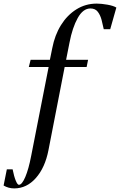

<svg xmlns="http://www.w3.org/2000/svg" viewBox="-127 -834 666 1066"><path d="M-48 212Q-80 212 -107 196L-89 106H-57Q-49 146 -39.5 169Q-30 192 -22 192Q-5 192 13.5 148.5Q32 105 46 32L143 -462H33L43 -502H150L163 -566Q177 -639 211.5 -694.5Q246 -750 297 -782Q348 -814 410 -814Q436 -814 469.5 -808Q503 -802 519 -792L485 -672H449Q444 -697 437 -723.5Q430 -750 416 -768.5Q402 -787 375 -787Q334 -787 304.5 -734Q275 -681 259 -598L240 -502H362L354 -462H232L142 0Q123 97 72 154.5Q21 212 -48 212Z"/></svg>

Font: Wittgenstein-Italic Regular
Style: Italic
Weight: 400
Italic angle: -11°
Designer: Jörg Drees
Foundry: Jörg Drees
Version: Version 1.000; ttfautohint (v1.8.4.7-5d5b)